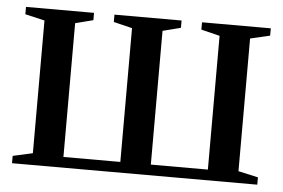

<svg xmlns="http://www.w3.org/2000/svg" viewBox="-42 -569 925 627"><g transform="rotate(5 420.0 -256.0)"><path d="M18 0V-24L83 -38.5V-473.5L19 -488.5V-512.5H242V-488.5L183.5 -473.5V-35H370V-473.5L309 -488.5V-512.5H529V-488.5L470 -473.5V-35H657V-473.5L596 -488.5V-512.5H821.5V-488.5L757 -473.5V-38.5L822 -24V0Z"/></g></svg>

Font: Merriweather 120pt
Style: Regular
Weight: 400
Version: Version 2.100